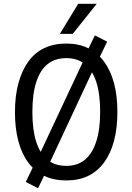

<svg xmlns="http://www.w3.org/2000/svg" viewBox="-20 -944 699 1014"><path d="M330 9Q265 9 215 -14.5Q165 -38 130 -84.5Q95 -131 77 -198.5Q59 -266 59 -352Q59 -438 77.5 -505.5Q96 -573 130.5 -620Q165 -667 215 -690.5Q265 -714 330 -714Q395 -714 444.5 -690Q494 -666 528.5 -620Q563 -574 581.5 -507Q600 -440 600 -353Q600 -267 582 -199.5Q564 -132 529 -85Q494 -38 444.5 -14.5Q395 9 330 9ZM330 -68Q389 -68 428 -100Q467 -132 488 -195.5Q509 -259 509 -353Q509 -448 488.5 -511Q468 -574 428.5 -605.5Q389 -637 330 -637Q271 -637 231.5 -605.5Q192 -574 171.5 -510.5Q151 -447 151 -352Q151 -258 171.5 -194.5Q192 -131 231.5 -99.5Q271 -68 330 -68ZM181 50 116 17 164 -82 188 -127 421 -624 435 -662 481 -757 546 -724 498 -625 474 -580 242 -83 227 -45ZM296 -765 393 -924H491L364 -765Z"/></svg>

Font: Nunito Sans 10pt Condensed Medium
Style: Regular
Weight: 500
Width: 3
Designer: Vernon Adams
Foundry: Vernon Adams
Version: Version 3.101;gftools[0.9.27]